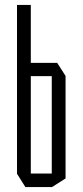

<svg xmlns="http://www.w3.org/2000/svg" viewBox="-20 -759 335 779"><path d="M49 -55V-739H105V-55ZM83 0 49 -54V-55H190V0ZM190 0V-450H246V-35L191 0ZM105 -450V-504H212L246 -451V-450Z"/></svg>

Font: Foldit Light
Style: Regular
Weight: 300
Version: Version 1.003